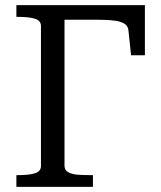

<svg xmlns="http://www.w3.org/2000/svg" viewBox="-20 -730 629 750"><path d="M232 -653V-82Q232 -65 247 -57Q262 -49 283.5 -47.5Q305 -46 326 -46H343V0H44V-46H55Q92 -46 116 -53Q140 -60 140 -82V-628Q140 -650 116 -657Q92 -664 55 -664H44V-710H546V-514H492L482 -609Q481 -627 467.5 -636.5Q454 -646 427 -649.5Q400 -653 357 -653Z"/></svg>

Font: Roboto Serif 28pt
Style: Regular
Weight: 400
Designer: Greg Gazdowicz
Foundry: Commercial Type
Version: Version 1.008